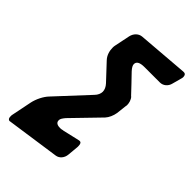

<svg xmlns="http://www.w3.org/2000/svg" viewBox="-221 -812 887 887"><g transform="rotate(45 223.0 -368.5)"><path d="M227 -148 229 -149C222 -147 216 -146 210 -146C182 -146 180 -160 180 -168C180 -176 186 -185 196 -197L323 -328C335 -341 344 -362 347 -381L353 -433C354 -436 354 -438 354 -441C354 -453 350 -470 339 -482V-481C313 -509 286 -537 259 -565C247 -578 242 -588 242 -596C242 -613 257 -621 287 -621H387C409 -621 427 -637 432 -659L445 -707C446 -710 446 -713 446 -716C446 -725 442 -733 432 -733H427L179 -713C158 -711 141 -694 136 -671L120 -593C119 -589 119 -584 119 -580C119 -562 124 -538 141 -520L214 -442C225 -430 231 -417 231 -404C231 -392 225 -378 214 -367C167 -316 119 -265 71 -213C53 -194 37 -162 31 -134L10 -30C10 -27 10 -24 10 -21C10 -11 14 -4 23 -4C24 -4 26 -5 29 -5L286 -42C306 -45 322 -63 324 -87L329 -141V-147C329 -162 324 -168 318 -168C315 -168 312 -168 309 -167Z"/></g></svg>

Font: Bangerz
Style: Regular
Weight: 400
Designer: vernon adams
Foundry: Vernon Adams
Version: Version 2.10;December 28, 2023;FontCreator 13.0.0.2683 64-bi